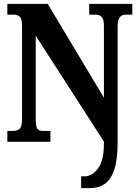

<svg xmlns="http://www.w3.org/2000/svg" viewBox="-20 -734 712 994"><path d="M400 240V179H418Q457 179 487.5 138Q518 97 518 9V-1L165 -549V-119Q165 -77 174 -66.5Q183 -56 205 -56H241V0H18V-56H45Q68 -56 81 -66.5Q94 -77 94 -119V-599Q94 -638 81.5 -648Q69 -658 53 -658H18V-714H227L518 -228V-599Q518 -634 506.5 -646Q495 -658 478 -658H442V-714H665V-658H630Q611 -658 600 -644.5Q589 -631 589 -595V2Q589 91 572 143Q555 195 523 217.5Q491 240 444 240Z"/></svg>

Font: Noto Serif Tamil ExtraCondensed Black
Style: Regular
Weight: 900
Width: 2
Designer: Indian Type Foundry, Tom Grace, and the Monotype Design Team
Foundry: Monotype Imaging Inc.
Version: Version 2.004; ttfautohint (v1.8.4.7-5d5b)